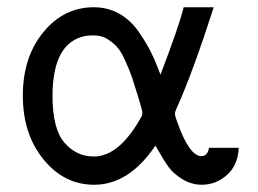

<svg xmlns="http://www.w3.org/2000/svg" viewBox="-20 -501 711 530"><path d="M239 -481Q277 -481 308.5 -463.5Q340 -446 362 -414.5Q384 -383 397 -356.5Q410 -330 423 -295Q475 -431 487 -481H570Q510 -295 467 -201Q463 -193 463 -187Q463 -180 470 -162Q503 -70 536 -70Q553 -70 557 -93H639Q637 -45 606.5 -18Q576 9 537 9Q508 9 482.5 -7Q457 -23 444.5 -41Q432 -59 421 -78.5Q410 -98 409 -99Q336 9 240 9Q157 9 100 -61Q43 -131 43 -237Q43 -343 99.5 -412Q156 -481 239 -481ZM125 -236Q125 -145 158 -107Q191 -69 239 -69Q310 -69 371 -180Q373 -183 373 -190Q373 -196 361 -235Q350 -270 345 -285.5Q340 -301 328 -328.5Q316 -356 305.5 -368.5Q295 -381 278.5 -392Q262 -403 242 -403Q234 -404 217 -402Q125 -385 125 -236Z"/></svg>

Font: Coval
Style: Light
Weight: 300
Foundry: Context Ltd
Version: Version 001.000